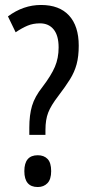

<svg xmlns="http://www.w3.org/2000/svg" viewBox="-20 -988 358 773"><path d="M98 -445V-474Q98 -525 109 -562Q120 -599 151 -638Q186 -684 201 -719Q216 -754 216 -797Q216 -845 196 -869.5Q176 -894 141 -894Q113 -894 90.5 -884.5Q68 -875 43 -858L12 -922Q74 -968 145 -968Q219 -968 258 -925.5Q297 -883 297 -804Q297 -761 288.5 -729.5Q280 -698 262 -669Q244 -640 215 -602Q185 -563 174 -534.5Q163 -506 163 -465V-445ZM78 -299Q78 -363 132 -363Q157 -363 171.5 -348Q186 -333 186 -299Q186 -266 171 -250.5Q156 -235 132 -235Q78 -235 78 -299Z"/></svg>

Font: Noto Sans Khmer UI ExtraCondensed
Style: Regular
Weight: 400
Width: 2
Designer: Danh Hong and the Monotype Design Team
Foundry: Monotype Imaging Inc.
Version: Version 2.002; ttfautohint (v1.8.4.7-5d5b)